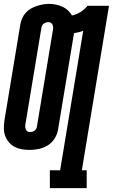

<svg xmlns="http://www.w3.org/2000/svg" viewBox="-26 -765 582 990"><path d="M231 205V113H284L403 -606Q392 -602 380 -599Q368 -596 356 -594Q355 -593 355 -592Q355 -591 355 -590L273 -95Q269 -72 255 -50Q241 -28 219.5 -15Q198 -2 174 3Q150 8 126 8Q105 8 85.5 4.5Q66 1 49 -8Q32 -17 19.5 -32Q7 -47 0.5 -65Q-6 -83 -6 -103.5Q-6 -124 -3 -145L79 -640Q82 -656 88.5 -671Q95 -686 106.5 -699Q118 -712 133 -720.5Q148 -729 163.5 -734Q179 -739 195 -742Q211 -745 227 -745Q246 -745 263.5 -741Q281 -737 296.5 -730Q312 -723 324.5 -711.5Q337 -700 345 -685Q368 -690 389 -703Q410 -716 425 -735H536L396 113H421V205ZM128 -84Q134 -84 140 -85.5Q146 -87 151.5 -90.5Q157 -94 160 -99.5Q163 -105 164 -110L246 -605Q248 -613 248 -621Q248 -629 245.5 -636Q243 -643 237 -647Q231 -651 223 -651Q211 -651 200.5 -643.5Q190 -636 188 -625L106 -130Q104 -122 104 -114Q104 -106 106.5 -99Q109 -92 115 -88Q121 -84 128 -84Z"/></svg>

Font: Iosevka Slab Heavy
Style: Italic
Weight: 900
Italic angle: -9°
Monospace: yes
Designer: Belleve Invis
Foundry: Belleve Invis
Version: Version 11.1.0; ttfautohint (v1.8.3)